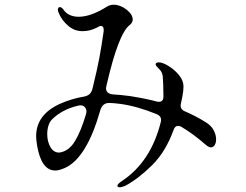

<svg xmlns="http://www.w3.org/2000/svg" viewBox="-20 -749 1040 813"><path d="M133 -172Q133 -263 233 -309Q285 -332 336 -340Q351 -343 359.5 -351Q368 -359 372 -375Q392 -457 401 -505.5Q410 -554 419 -617V-623Q419 -639 407 -639Q401 -639 392 -633Q362 -617 330 -617Q295 -617 269 -639.5Q243 -662 231 -689Q225 -701 225 -708Q225 -713 227.5 -716Q230 -719 233 -719Q241 -719 249 -708Q258 -694 274.5 -686Q291 -678 313 -678Q365 -678 433 -721Q446 -729 461 -729Q489 -729 515.5 -708.5Q542 -688 542 -666Q542 -653 529 -643Q481 -606 431 -387Q429 -379 429 -376Q429 -351 461 -349Q486 -348 532 -342Q600 -331 644 -319Q647 -318 653 -318Q672 -318 672 -340Q672 -395 669 -428Q666 -444 656.5 -454Q647 -464 645 -466Q639 -472 639 -477Q639 -481 643 -483Q647 -485 653 -485Q668 -485 693 -470Q718 -455 737.5 -431.5Q757 -408 757 -383Q757 -364 752 -339Q747 -314 746 -310Q745 -307 745 -301Q745 -285 762 -278Q813 -256 855 -229Q875 -216 885 -197Q895 -178 895 -159Q895 -144 889 -134.5Q883 -125 873 -125Q864 -125 851 -136Q800 -181 748 -212Q741 -216 734 -216Q721 -216 715 -199Q682 -107 624.5 -50Q567 7 512 37Q496 44 487 44Q477 44 477 38Q477 30 497 17Q619 -64 661 -233Q662 -236 662 -242Q662 -257 645 -265Q562 -299 490 -309Q460 -313 442 -313Q414 -313 405 -283Q347 -79 255 -38Q231 -27 214 -27Q155 -27 137 -133Q133 -159 133 -172ZM180 -181Q180 -149 194 -125.5Q208 -102 232 -103Q272 -109 297.5 -151.5Q323 -194 344 -265Q346 -273 346 -277Q346 -288 339 -295.5Q332 -303 320 -303Q316 -303 308 -301Q243 -285 202 -245Q191 -235 185.5 -218Q180 -201 180 -181Z"/></svg>

Font: Hina Mincho
Style: Regular
Weight: 400
Designer: satsuyako
Foundry: satsuyako
Version: Version 1.100